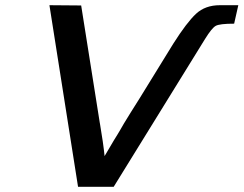

<svg xmlns="http://www.w3.org/2000/svg" viewBox="-20 -715 936 738"><path d="M170 -695 292 -694 364 -240V-241Q377 -165 382 -115Q392 -132 418 -176Q424 -185 431 -197Q438 -209 440 -212Q452 -234 482 -282Q512 -330 516 -336L646 -547Q698 -629 733.5 -662Q769 -695 825 -695H896L880 -624Q824 -624 809 -615.5Q794 -607 768 -565L417 3H280Z"/></svg>

Font: Coval
Style: Medium Italic
Weight: 500
Foundry: Context Ltd
Version: Version 001.000